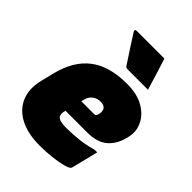

<svg xmlns="http://www.w3.org/2000/svg" viewBox="-236 -935 1073 1073"><g transform="rotate(45 300.0 -398.5)"><path d="M375 -570Q455 -570 507 -540Q559 -510 581 -463Q603 -416 590 -365L587 -353Q571 -290 528.5 -255Q486 -220 412 -220H238Q234 -206 234 -193.5Q234 -181 240 -173Q254 -155 307 -155Q370 -156 414 -161.5Q458 -167 508 -181H528Q518 -141 508.5 -102Q499 -63 489 -24Q488 -19 484 -15Q475 -6 443 2Q411 10 366.5 15Q322 20 274 20Q179 20 116.5 -13Q54 -46 29.5 -105Q5 -164 24 -242L43 -319Q74 -446 155 -508Q236 -570 375 -570ZM340 -395Q314 -395 294 -379.5Q274 -364 268 -339L263 -320H367Q372 -320 376 -324Q380 -328 383 -339Q389 -365 379 -380Q369 -395 340 -395ZM423 -817Q438 -769 452.5 -722.5Q467 -676 481 -629H322Q307 -629 303 -636Q271 -685 247 -721.5Q223 -758 196 -801Q192 -806 193.5 -811.5Q195 -817 202 -817Z"/></g></svg>

Font: Recursive Sn Lnr St XBk
Style: Italic
Weight: 1000
Italic angle: -15°
Version: Version 1.079;hotconv 1.0.112;makeotfexe 2.5.65598; ttfautoh